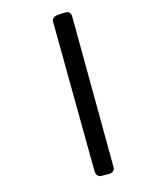

<svg xmlns="http://www.w3.org/2000/svg" viewBox="-214 -869 845 1006"><g transform="rotate(-30 208.5 -366.0)"><path d="M277.8 -774.4Q282.7 -794.9 307.6 -794.9Q312.5 -794.9 314.9 -794.4L356.4 -785.6Q379.9 -780.8 379.9 -757.8Q379.9 -754.9 378.9 -750L171.4 43Q166.5 63.5 143.1 63.5H138.7Q137.2 63.5 134.8 62.5L95.7 51.8Q73.2 45.9 73.2 22.5Q73.2 16.1 74.7 10.7Z"/></g></svg>

Font: Capriola
Style: Regular
Weight: 400
Designer: Viktoriya Grabowska
Foundry: Viktoriya Grabowska
Version: Version 1.007